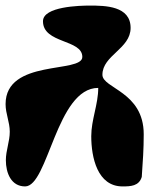

<svg xmlns="http://www.w3.org/2000/svg" viewBox="-41 -667 541 688"><path d="M-20 -93C-20 -47 -1 1 49 1C132 1 161 -352 311 -352C311 -293 286 -238 286 -179C286 -103 308 1 398 1C427 1 457 0 467 -33C471 -91 474 -132 474 -186C474 -339 326 -350 326 -399C326 -469 427 -492 427 -567C427 -646 336 -647 280 -647C246 -647 113 -644 113 -591C113 -510 254 -527 254 -463C254 -403 -21 -457 -21 -294C-21 -259 -6 -230 -6 -195C-6 -160 -20 -128 -20 -93Z"/></svg>

Font: Charger
Style: Overspray
Weight: 400
Designer: Jasper
Foundry: Cannot Into Space Fonts
Version: Version 0.980